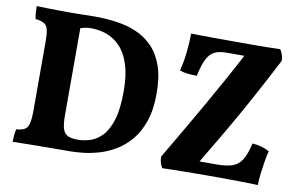

<svg xmlns="http://www.w3.org/2000/svg" viewBox="-72 -813 1483 950"><g transform="rotate(10 669.5 -338.0)"><path d="M40.4 3Q40.4 -15.4 42 -32.4Q43.6 -49.4 47.2 -61Q74.2 -63 88.9 -71.3Q103.6 -79.6 109.2 -101.9Q114.8 -124.2 114.8 -167.4V-514.2Q114.8 -554.4 109.4 -575Q104 -595.6 89.1 -603.7Q74.2 -611.8 47 -615Q43.4 -627.2 42.1 -645.6Q40.8 -664 40.8 -679Q61.2 -678 92.2 -677.5Q123.2 -677 157.2 -676.5Q191.2 -676 222.2 -676Q246.4 -676 274 -677Q301.6 -678 332.4 -678Q388.4 -678 442.4 -670.5Q496.4 -663 543 -643.2Q589.6 -623.4 625.1 -586.9Q660.6 -550.4 680.5 -493.9Q700.4 -437.4 700.4 -355Q700.4 -274 680.4 -216Q660.4 -158 627.5 -119Q594.6 -80 554.2 -56Q513.8 -32 471.9 -20Q430 -8 392.8 -4Q355.6 0 329.4 0Q302.6 0 261.3 0.3Q220 0.6 175.9 1.1Q131.8 1.6 95 2.1Q58.2 2.6 40.4 3ZM355.2 -63Q385.8 -63 418 -73.3Q450.2 -83.6 477.5 -112.3Q504.8 -141 521.4 -195.3Q538 -249.6 538 -338.2Q538 -418.6 520.4 -472.8Q502.8 -527 472.7 -558.6Q442.6 -590.2 404.8 -604Q367 -617.8 326 -617.8Q307 -617.8 287.6 -613.2Q268.2 -608.6 260.2 -602.2L272.4 -639V-170.4Q272.4 -128 279.4 -104.7Q286.4 -81.4 304.4 -72.2Q322.4 -63 355.2 -63ZM817 -678Q834.4 -677.4 864 -676.9Q893.6 -676.4 928.6 -676.2Q963.6 -676 996.8 -676Q1030 -676 1055 -676Q1088 -676 1124.2 -676Q1160.4 -676 1196.7 -676.5Q1233 -677 1265 -678Q1272 -667 1276.7 -653.5Q1281.4 -640 1282 -622.8Q1227.2 -516.8 1175 -420.9Q1122.8 -325 1067.9 -230.9Q1013 -136.8 952 -35.2L922.8 -61.8H1051Q1101.8 -61.8 1132 -72Q1162.2 -82.2 1180 -110.7Q1197.8 -139.2 1210.6 -194.8Q1262.8 -190.6 1296.2 -170.6Q1290.2 -148.6 1285.2 -118.1Q1280.2 -87.6 1276.2 -55.3Q1272.2 -23 1272.2 3Q1229.2 2 1185.1 1Q1141 0 1097.6 0Q1054.2 0 1013 0Q950 0 890.9 1Q831.8 2 791.8 3Q784.8 -7.6 780.7 -21.7Q776.6 -35.8 776.6 -52.4Q822.8 -130.6 864.7 -202.8Q906.6 -275 946.7 -345.1Q986.8 -415.2 1026.2 -486.7Q1065.6 -558.2 1105.8 -635L1148 -615H1007Q970.8 -615 947.5 -604.3Q924.2 -593.6 908.4 -563.7Q892.6 -533.8 880.8 -476.8Q857 -476.8 833.4 -479.4Q809.8 -482 794.4 -489.2Q805.8 -530.8 811.4 -582.9Q817 -635 817 -678Z"/></g></svg>

Font: Vollkorn
Style: Regular
Weight: 400
Designer: Friedrich Althausen
Foundry: Friedrich Althausen
Version: Version 4.104